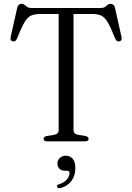

<svg xmlns="http://www.w3.org/2000/svg" viewBox="-20 -742 694 1008"><path d="M145 -700H509Q523.5 -700 531.2 -705.5Q539 -711 545 -716.5Q551 -722 560 -722Q578.5 -722 583.5 -702L618 -547.5Q622 -528 607 -525Q592 -521.5 585 -539Q562.5 -595.5 546.5 -623.2Q530.5 -651 512 -659.8Q493.5 -668.5 463 -668.5H366V-59Q366 -38.5 391 -34L428.5 -28Q445 -24.5 445 -13Q445 0 426.5 0H227.5Q209 0 209 -13Q209 -24.5 225.5 -28L263 -34Q288 -38.5 288 -59V-668.5H191Q161 -668.5 142.2 -659.8Q123.5 -651 107.5 -623.2Q91.5 -595.5 69 -539Q62 -521.5 47 -525Q32 -528 36 -547.5L70.5 -702Q75.5 -722 94 -722Q103 -722 109 -716.5Q115 -711 122.8 -705.5Q130.5 -700 145 -700ZM322 154.5Q302 154.5 291.8 143.5Q281.5 132.5 281.5 116.5Q281.5 98.5 294.2 87Q307 75.5 326 75.5Q347 75.5 361.2 91Q375.5 106.5 375.5 140.5Q375.5 181 355 208Q334.5 235 297.5 245.5Q283.5 249 280 239Q276 229 289.5 225.5Q317 217 331 200.2Q345 183.5 345 166Q345 154.5 333 154.5Z"/></svg>

Font: Fraunces 9pt S000 Light
Style: Regular
Weight: 300
Version: Version 1.000; ttfautohint (v1.8.3)